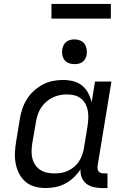

<svg xmlns="http://www.w3.org/2000/svg" viewBox="-20 -942 640 970"><path d="M210 8Q210 8 210 8Q210 8 210 8Q182 8 155 0.5Q128 -7 108 -24.5Q88 -42 76 -66Q64 -90 59 -117Q54 -144 55.5 -172.5Q57 -201 62 -230L80 -340Q84 -366 92.5 -391.5Q101 -417 115.5 -440.5Q130 -464 151 -483Q172 -502 196.5 -515Q221 -528 247 -533Q273 -538 299 -538Q326 -538 351 -531.5Q376 -525 395 -509.5Q414 -494 425.5 -472Q437 -450 443 -425L460 -530H543L473 -104Q472 -96 473 -88.5Q474 -81 478.5 -75.5Q483 -70 490 -68Q497 -66 505 -66H523V8H493Q472 8 451.5 3Q431 -2 415.5 -14.5Q400 -27 392.5 -46.5Q385 -66 387 -87Q373 -65 353 -46Q333 -27 309.5 -14.5Q286 -2 260.5 3Q235 8 210 8ZM254 -66Q272 -66 289 -68.5Q306 -71 323 -79Q340 -87 354.5 -99Q369 -111 379 -126.5Q389 -142 395 -159Q401 -176 404 -193L422 -303Q425 -323 426 -342.5Q427 -362 424 -380.5Q421 -399 412.5 -415.5Q404 -432 390 -443.5Q376 -455 357.5 -460Q339 -465 320 -465Q301 -465 282.5 -461.5Q264 -458 246.5 -449.5Q229 -441 214 -428Q199 -415 188 -398.5Q177 -382 171 -364Q165 -346 162 -328L143 -218Q140 -199 139.5 -179.5Q139 -160 143.5 -142Q148 -124 158 -109Q168 -94 183 -84Q198 -74 216.5 -70Q235 -66 254 -66ZM356 -618Q341 -618 327.5 -623Q314 -628 305.5 -639.5Q297 -651 294.5 -665.5Q292 -680 295 -695Q297 -705 302 -715Q307 -725 316 -731.5Q325 -738 335.5 -740.5Q346 -743 356 -743Q371 -743 385 -737.5Q399 -732 407 -720.5Q415 -709 417.5 -694.5Q420 -680 418 -665Q416 -655 410.5 -645Q405 -635 396 -628.5Q387 -622 376.5 -620Q366 -618 356 -618ZM240 -848V-922H540V-848Z"/></svg>

Font: Iosevka Curly Extended
Style: Italic
Weight: 400
Width: 7
Italic angle: -9°
Monospace: yes
Designer: Belleve Invis
Foundry: Belleve Invis
Version: Version 11.1.0; ttfautohint (v1.8.3)